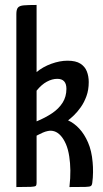

<svg xmlns="http://www.w3.org/2000/svg" viewBox="-20 -755 416 775"><path d="M46 0V-698Q46 -717 52.6 -724.5Q59.1 -732.1 76.9 -733.5Q94.7 -735 127.7 -735V-464Q153 -485.2 187.2 -497.6Q221.4 -510 252.7 -510Q286 -510 304.5 -498.1Q323.1 -486.1 330.6 -466.6Q338.2 -447.1 338.2 -423.6Q338.2 -392.4 329 -367Q319.8 -341.6 306 -322.2Q292.3 -302.9 278.4 -289.6Q264.5 -276.3 254.8 -269.1Q278.7 -258.5 299.6 -236.2Q320.6 -213.9 335.3 -180Q350.1 -146.1 353.9 -100.2Q355.7 -81.7 355.5 -60.1Q355.4 -38.6 352.3 -15.6Q351.3 -7.9 347.1 -4.5Q342.9 -1 324.3 -0.5Q305.7 0 260.3 0Q264.4 -36.6 264 -67.2Q263.5 -97.8 259.6 -122.8Q255.1 -152.9 245.9 -173.8Q236.7 -194.7 225 -207.5Q213.3 -220.3 199.8 -224.8Q186.2 -229.3 171.9 -225.9Q163.2 -224.2 152.8 -219.7Q142.4 -215.1 135.1 -211.2Q127.7 -207.4 127.7 -207.4V-16.5Q127.7 -8.2 124.6 -4.9Q121.5 -1.6 104.5 -0.8Q87.5 0 46 0ZM127.7 -265.1Q162.8 -279.6 190 -297.8Q217.2 -316 232.7 -340.5Q248.1 -365 248.1 -396.4Q248.1 -436.8 211.2 -436.8Q190.4 -436.8 169 -425.2Q147.6 -413.7 127.7 -389Z"/></svg>

Font: Yanone Kaffeesatz ExtraLight
Style: Regular
Weight: 200
Designer: Yanone (Cyrillic: Daniel Pouzeot, Huerta Tipografica, and Cyreal)
Foundry: Yanone
Version: Version 2.003